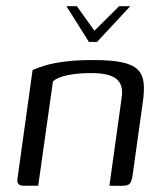

<svg xmlns="http://www.w3.org/2000/svg" viewBox="-20 -594 522 614"><path d="M192.5 -574.1H225.8L282 -495.8L360.9 -574.1H396.5L290.3 -460H264.3ZM55.7 0Q32 0 36 -23.5L84.2 -370.1Q101 -377.6 125.1 -384.8Q149.1 -392 186.7 -397Q224.4 -402 279.6 -402Q336.2 -402 370.2 -394.7Q404.3 -387.5 420.3 -371.4Q436.4 -355.3 439.2 -329.8Q442.1 -304.2 436.8 -268.2L403.5 -29.7Q401.7 -19 398.5 -12.2Q395.4 -5.3 388.4 -2.5Q381.4 0.3 368.4 0.3L329.9 0L369.1 -281.8Q375.4 -322.5 352.5 -341.4Q329.5 -360.3 272.3 -360.3Q228.9 -360.3 196.8 -353.8Q164.8 -347.3 149.4 -334.2L102.2 0Z"/></svg>

Font: Genos Thin
Style: Italic
Weight: 100
Italic angle: -8°
Designer: Robert E. Leuschke
Foundry: Robert E. Leuschke
Version: Version 1.010